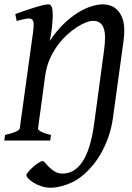

<svg xmlns="http://www.w3.org/2000/svg" viewBox="-20 -650 612 888"><path d="M554.7 -508.8Q554.7 -488.8 551.8 -463.9L502.9 -108.4Q496.1 -58.1 481 -15.4Q465.8 27.3 445.3 62.5Q424.8 97.7 400.1 125Q375.5 152.3 349.1 171.9Q337.4 181.2 321 189.5Q304.7 197.8 286.9 204.1Q269 210.4 250.2 214.4Q231.4 218.3 214.4 218.3Q192.9 218.3 172.6 211.7Q152.3 205.1 136.7 195.8Q121.1 186.5 111.6 176.5Q102.1 166.5 102.1 159.2Q102.1 155.3 110.8 144.8Q119.6 134.3 131.8 123.3Q144 112.3 156.7 103.8Q169.4 95.2 177.2 95.2Q182.6 95.2 189.9 104.2Q197.3 113.3 208.3 124Q219.2 134.8 234.1 143.8Q249 152.8 269 152.8Q325.7 152.8 362.5 96.2Q399.4 39.6 415.5 -78.1L460.4 -411.1Q462.9 -428.7 464.4 -446Q465.8 -463.4 465.8 -476.1Q465.8 -497.6 461.9 -512.5Q458 -527.3 450.7 -536.4Q443.4 -545.4 433.1 -549.6Q422.9 -553.7 410.2 -553.7Q396.5 -553.7 376.5 -545.9Q356.4 -538.1 333.7 -523.2Q311 -508.3 287.6 -486.6Q264.2 -464.8 243.9 -436.5Q223.6 -408.2 209 -374Q194.3 -339.8 189 -299.8L155.8 -55.7Q154.8 -49.8 169.9 -41.3Q185.1 -32.7 215.8 -25.9L212.4 0H0L3.4 -25.9Q34.2 -32.7 52.2 -40.8Q70.3 -48.8 71.3 -55.7L132.3 -497.1Q136.7 -525.4 135.7 -540.8Q134.8 -556.2 126.5 -561.3Q118.2 -566.4 101.6 -563.5Q85 -560.5 57.1 -553.2L50.8 -585Q76.2 -594.2 100.3 -602.5Q124.5 -610.8 144.8 -616.9Q165 -623 180.2 -626.5Q195.3 -629.9 203.1 -629.9Q215.3 -629.9 219.7 -616.5Q224.1 -603 224.1 -578.1Q224.1 -569.8 223.1 -556.2Q222.2 -542.5 220.5 -526.4Q218.8 -510.3 216.1 -492.9Q213.4 -475.6 210 -460.4Q240.7 -506.3 273.9 -538.6Q307.1 -570.8 339.8 -591.1Q372.6 -611.3 402.6 -620.6Q432.6 -629.9 456.1 -629.9Q472.7 -629.9 490 -624.3Q507.3 -618.7 521.7 -604.7Q536.1 -590.8 545.4 -567.4Q554.7 -543.9 554.7 -508.8Z"/></svg>

Font: Gentium Book Basic
Style: Italic
Weight: 400
Italic angle: -8°
Designer: J. Victor Gaultney and Annie Olsen
Foundry: SIL International
Version: Version 1.102; 2013; Maintenance release